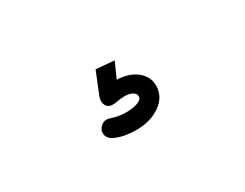

<svg xmlns="http://www.w3.org/2000/svg" viewBox="-37 -182 675 529"><g transform="rotate(-30 300.0 82.5)"><path d="M309 36Q347 37 371 56Q395 75 395 104Q395 139 364 161Q333 183 288 183Q247 183 220 170Q202 161 202 144Q202 134 210.5 125.5Q219 117 229 117Q236 117 240 119Q264 127 287 127Q309 127 324 121.5Q339 116 339 106Q339 97 329.5 91.5Q320 86 304 86Q293 86 278 89Q273 90 265 90Q254 90 248 83Q242 76 242 65Q242 59 245 51L273 -18L331 -13Z"/></g></svg>

Font: Tsukimi Rounded
Style: Bold
Weight: 700
Designer: Takashi Funayama
Foundry: Takashi Funayama
Version: Version 1.032; ttfautohint (v1.8.3)